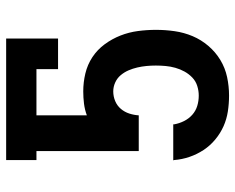

<svg xmlns="http://www.w3.org/2000/svg" viewBox="-92 -684 783 640"><g transform="rotate(-90 300.0 -363.5)"><path d="M302 8Q275 8 249 4Q223 0 199.5 -10.5Q176 -21 155.5 -38Q135 -55 120.5 -77Q106 -99 97.5 -124Q89 -149 87 -175L86 -178H206V-175Q209 -158 217 -142Q225 -126 238 -114.5Q251 -103 267.5 -98Q284 -93 302 -93Q318 -93 334 -98Q350 -103 362 -114.5Q374 -126 382 -140.5Q390 -155 394.5 -171Q399 -187 400.5 -203.5Q402 -220 402 -236Q402 -252 400.5 -267.5Q399 -283 395.5 -298Q392 -313 386 -327Q380 -341 370 -353Q360 -365 345.5 -371.5Q331 -378 316 -378Q299 -378 283.5 -371.5Q268 -365 257.5 -352.5Q247 -340 242 -324.5Q237 -309 236 -293H117V-634H87V-735H492V-562H390V-634H236V-466Q255 -473 275 -475.5Q295 -478 316 -478Q346 -478 375.5 -471Q405 -464 430 -447.5Q455 -431 473 -406.5Q491 -382 502 -354Q513 -326 517 -296Q521 -266 521 -236Q521 -236 521 -235.5Q521 -235 521 -235Q521 -204 516.5 -173Q512 -142 500 -113.5Q488 -85 467.5 -61Q447 -37 420.5 -21Q394 -5 363.5 1.5Q333 8 302 8Z"/></g></svg>

Font: Iosevka Slab Extended
Style: Bold
Weight: 700
Width: 7
Monospace: yes
Designer: Belleve Invis
Foundry: Belleve Invis
Version: Version 11.1.0; ttfautohint (v1.8.3)